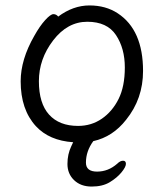

<svg xmlns="http://www.w3.org/2000/svg" viewBox="-20 -506 602 706"><path d="M194 -445Q249 -486 309 -486Q369 -486 413 -457Q506 -396 506 -245Q506 -143 444 -66Q395 -3 323 13Q296 50 296 92Q296 125 337 125Q378 125 411 96Q422 85 432.5 85Q443 85 443 96.5Q443 108 426.5 128Q410 148 383.5 164Q357 180 317 180Q277 180 252.5 156.5Q228 133 228 97Q228 61 242 32Q246 24 249 17Q161 11 112 -42Q56 -103 56 -207Q56 -287 106 -374Q126 -410 146 -432Q166 -454 176.5 -454Q187 -454 194 -445ZM267 -43Q316 -43 354.5 -69.5Q393 -96 416 -142Q439 -188 439 -258Q439 -328 406.5 -377Q374 -426 301 -426Q228 -426 175.5 -357.5Q123 -289 123 -207.5Q123 -126 160.5 -84.5Q198 -43 267 -43Z"/></svg>

Font: Moon Stars Kai T
Style: Regular
Weight: 400
Designer: GuiWonder
Version: Version 1.101